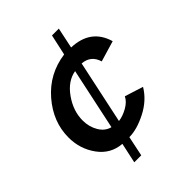

<svg xmlns="http://www.w3.org/2000/svg" viewBox="-217 -759 993 993"><g transform="rotate(-45 279.5 -262.5)"><path d="M177 120 201 9Q122 3 74.5 -62Q27 -127 27 -211Q27 -325 108.5 -419.5Q190 -514 315 -531L340 -645H390L366 -531Q505 -526 541 -402L427 -368Q409 -429 346 -434L272 -87Q304 -91 337.5 -110Q371 -129 384 -156L485 -124Q448 -62 377.5 -26Q307 10 251 10L228 120ZM222 -92 294 -430Q231 -419 186 -355Q141 -291 141 -222Q141 -175 163 -138Q185 -101 222 -92Z"/></g></svg>

Font: Raleway-v4020 SemiBold
Style: Italic
Weight: 600
Italic angle: -12°
Designer: Matt McInerney, Pablo Impallari, Rodrigo Fuenzalida
Foundry: Matt McInerney, Pablo Impallari, Rodrigo Fuenzalida
Version: Version 4.020;PS 004.020;hotconv 1.0.88;makeotf.lib2.5.64775